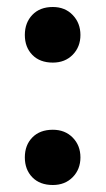

<svg xmlns="http://www.w3.org/2000/svg" viewBox="-20 -519 302 549"><path d="M51 -419Q51 -454 72.5 -476.5Q94 -499 131 -499Q166 -499 188 -476Q210 -453 210 -419Q210 -385 188 -362.5Q166 -340 131 -340Q94 -340 72.5 -362Q51 -384 51 -419ZM51 -69Q51 -104 72.5 -126Q94 -148 131 -148Q166 -148 188 -125.5Q210 -103 210 -69Q210 -35 188 -12.5Q166 10 131 10Q94 10 72.5 -12Q51 -34 51 -69Z"/></svg>

Font: Taviraj DemiBold
Style: Regular
Weight: 600
Designer: Katatrad Team
Foundry: CadsonDemak
Version: Version 1.030